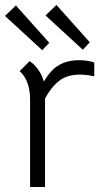

<svg xmlns="http://www.w3.org/2000/svg" viewBox="-36 -752 423 772"><path d="M343 -501V-445Q314 -452 285 -452Q234 -452 202 -427Q170 -402 145 -356V0H85V-350Q85 -429 43 -466L83 -506Q101 -495 117 -473Q133 -451 140 -424Q168 -470 196 -487Q231 -510 283 -510Q313 -510 343 -501ZM-16 -688 28 -730 162 -580 134 -550ZM147 -690 191 -732 325 -582 297 -552Z"/></svg>

Font: Bellota
Style: Regular
Weight: 400
Designer: Kemie Guaida
Foundry: Kemie Guaida
Version: Version 4.001